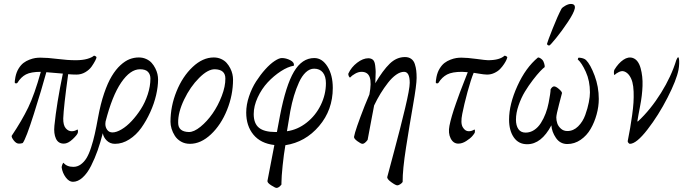

<svg xmlns="http://www.w3.org/2000/svg" viewBox="-20 -710 3419 953"><path d="M182.6 -353.5Q133.8 -353.5 108.9 -340.6Q84 -327.6 66.4 -298.8Q61.5 -293.9 53.7 -297.9Q52.2 -305.7 56.6 -328.1Q61.5 -352.1 72.5 -369.9Q83.5 -387.7 96.7 -397.7Q109.9 -407.7 126 -413.8Q142.1 -419.9 154.8 -421.9Q167.5 -423.8 180.7 -423.8Q215.8 -423.8 265.1 -417.5Q314.5 -411.1 356.4 -411.1Q389.6 -411.1 412.8 -417.7Q436 -424.3 446.3 -433.6Q449.7 -433.6 454.3 -430.9Q459 -428.2 459 -424.8Q458.5 -420.4 452.4 -408.4Q446.3 -396.5 435.1 -380.1Q423.8 -363.8 403.6 -351.8Q383.3 -339.8 359.4 -339.8Q338.9 -339.8 318.4 -341.8Q295.9 -178.7 293.9 -122.1Q293.5 -88.4 306.2 -73.5Q318.8 -58.6 335.9 -58.6Q351.1 -58.6 364.3 -67.4Q368.7 -63 366.2 -50.8Q363.8 -41 340.6 -19Q317.4 2.9 296.9 2.9Q269 2.9 257.6 -22Q246.1 -46.9 250 -85.9Q261.2 -196.8 292 -344.7Q273.4 -346.7 210 -351.6Q187.5 -269 148.2 -144.8Q108.9 -20.5 92.8 0Q84 2.9 74.2 2.9Q60.5 2.9 48.3 -12.9Q36.1 -28.8 38.1 -36.1Q88.9 -111.8 120.1 -176.5Q151.4 -241.2 182.6 -353.5Z M726.6 -320.3Q726.6 -340.3 714.6 -353.3Q702.6 -366.2 674.8 -366.2Q626.5 -366.2 581.5 -300.3Q536.6 -234.4 503.9 -106.4Q502.9 -102.5 502.9 -94.7Q502.9 -78.1 512.2 -65.4Q521.5 -52.7 538.1 -52.7Q557.6 -52.7 583 -67.6Q608.4 -82.5 633.3 -109.1Q658.2 -135.7 679.2 -168.5Q700.2 -201.2 713.4 -241.7Q726.6 -282.2 726.6 -320.3ZM764.6 -315.4Q764.6 -280.3 754.9 -238Q745.1 -195.8 725.8 -153.3Q706.5 -110.8 681.4 -75.4Q656.2 -40 621.8 -18.1Q587.4 3.9 550.8 3.9Q526.4 3.9 510 -12.2Q493.7 -28.3 490.2 -48.8Q478.5 -2.9 464.6 36.6Q450.7 76.2 432.1 113Q413.6 149.9 390.1 171.1Q366.7 192.4 341.8 192.4Q322.8 192.4 306.4 170.4Q290 148.4 286.1 121.1Q286.1 115.7 288.8 108.2Q291.5 100.6 294.9 97.7Q311.5 118.2 343.8 118.2Q364.3 118.2 380.9 106.2Q397.5 94.2 409.4 74.7Q421.4 55.2 432.1 22.2Q442.9 -10.7 450.4 -44.7Q458 -78.6 466.8 -127Q479 -194.3 496.8 -246.6Q514.6 -298.8 534.7 -332Q554.7 -365.2 577.9 -386.5Q601.1 -407.7 623.3 -416.3Q645.5 -424.8 668.9 -424.8Q689 -424.8 705.6 -417.2Q722.2 -409.7 732.7 -397.9Q743.2 -386.2 750.7 -371.3Q758.3 -356.4 761.5 -342.3Q764.6 -328.1 764.6 -315.4Z M1046.9 -366.2Q1012.2 -367.2 968.3 -323.2Q924.3 -279.3 893.8 -215.6Q863.3 -151.9 864.3 -100.6Q864.3 -56.2 917 -54.7Q942.4 -54.2 975.1 -80.8Q1007.8 -107.4 1035.2 -146.7Q1062.5 -186 1080.8 -233.9Q1099.1 -281.7 1098.6 -320.3Q1098.6 -364.7 1046.9 -366.2ZM922.9 3.9Q897.9 3.9 878.4 -7.3Q858.9 -18.6 847.9 -35.9Q836.9 -53.2 831.5 -71.3Q826.2 -89.4 826.2 -105.5Q826.2 -182.6 856.2 -256.6Q886.2 -330.6 936.3 -377.7Q986.3 -424.8 1041 -424.8Q1061 -424.8 1077.6 -417.2Q1094.2 -409.7 1104.7 -397.9Q1115.2 -386.2 1122.8 -371.3Q1130.4 -356.4 1133.5 -342.3Q1136.7 -328.1 1136.7 -315.4Q1136.7 -238.3 1106.9 -164.3Q1077.1 -90.3 1027.1 -43.2Q977.1 3.9 922.9 3.9Z M1631.8 -273.4Q1631.8 -164.1 1563.7 -84.2Q1495.6 -4.4 1396.5 10.7Q1388.7 55.2 1382.8 112.5Q1377 169.9 1377 196.3V206.1Q1363.8 222.7 1352.5 222.7Q1346.2 222.7 1325.9 209.7Q1305.7 196.8 1307.6 187.5L1341.8 9.8Q1273.9 2 1238 -41.5Q1202.1 -85 1202.1 -151.4Q1202.1 -190.4 1216.1 -231.7Q1230 -272.9 1251.2 -305.9Q1272.5 -338.9 1296.6 -365.7Q1320.8 -392.6 1343 -407.2Q1365.2 -421.9 1378.9 -421.9Q1399.9 -421.9 1420.9 -411.1Q1441.9 -400.4 1438.5 -383.8Q1408.7 -378.9 1373.8 -356.2Q1338.9 -333.5 1308.8 -301.3Q1278.8 -269 1259 -226.3Q1239.3 -183.6 1239.3 -143.6Q1239.3 -97.2 1265.4 -75.9Q1291.5 -54.7 1347.7 -54.7H1354.5L1370.1 -137.7Q1398.9 -286.1 1439 -354Q1479 -421.9 1540 -421.9Q1579.1 -421.9 1605.5 -379.6Q1631.8 -337.4 1631.8 -273.4ZM1404.3 -58.6Q1457 -65.9 1502 -101.3Q1546.9 -136.7 1572.3 -189Q1597.7 -241.2 1597.7 -296.9Q1597.7 -331.1 1582.5 -350.1Q1567.4 -369.1 1539.1 -369.1Q1517.1 -369.1 1497.8 -351.1Q1478.5 -333 1464.1 -301.3Q1449.7 -269.5 1439.2 -234.6Q1428.7 -199.7 1420.9 -158.2Q1417 -137.7 1404.3 -58.6Z M1717.8 -325.2Q1714.4 -325.2 1711.2 -332Q1708 -338.9 1709 -344.7Q1723.6 -376.5 1752.7 -398.7Q1781.7 -420.9 1808.6 -420.9Q1823.2 -420.4 1831.5 -412.8Q1839.8 -405.3 1842.3 -384.3Q1844.7 -363.3 1844.7 -353Q1844.7 -342.8 1843.3 -310.5Q1842.8 -301.3 1842.8 -296.9Q1880.4 -360.8 1914.3 -393.8Q1948.2 -426.8 1990.2 -426.8Q2008.8 -426.8 2021.2 -417.7Q2033.7 -408.7 2039.1 -391.8Q2044.4 -375 2046.1 -359.6Q2047.9 -344.2 2047.9 -323.2Q2047.9 -289.1 2030.3 -189Q2012.7 -88.9 1995.4 22Q1978 132.8 1978.5 193.4Q1974.1 199.7 1966.1 204.8Q1958 210 1952.1 210Q1943.8 210 1921.9 194.1Q1899.9 178.2 1902.3 168Q1904.8 157.7 1936.3 40.8Q1967.8 -76.2 1990.7 -172.6Q2013.7 -269 2013.7 -298.8Q2013.7 -353.5 1985.4 -353.5Q1966.8 -353.5 1946 -338.9Q1925.3 -324.2 1905.8 -299.1Q1886.2 -273.9 1869.1 -246.1Q1852.1 -218.3 1836.9 -186.5Q1835 -174.3 1831.8 -159.2Q1828.6 -144 1827.1 -134.8Q1826.7 -130.4 1817.4 -83.3Q1808.1 -36.1 1804.7 -15.6Q1790 3.9 1779.3 3.9Q1771.5 3.9 1753.7 -9.3Q1735.8 -22.5 1737.3 -31.2Q1742.7 -63.5 1790 -184.6L1813.5 -241.2Q1824.7 -298.8 1815.2 -326.2Q1805.7 -353.5 1774.4 -353.5Q1758.8 -353.5 1742.2 -344Q1725.6 -334.5 1717.8 -325.2Z M2273.4 -353.5Q2224.6 -353.5 2199.2 -340.3Q2173.8 -327.1 2156.2 -298.8Q2151.4 -293.9 2143.6 -297.9Q2142.1 -305.7 2146.5 -328.1Q2151.4 -352.1 2162.4 -369.9Q2173.3 -387.7 2186.5 -397.7Q2199.7 -407.7 2215.8 -413.8Q2231.9 -419.9 2244.6 -421.9Q2257.3 -423.8 2270.5 -423.8Q2298.3 -423.8 2345 -417.5Q2391.6 -411.1 2402.3 -411.1Q2460 -411.1 2484.4 -433.6Q2487.8 -433.6 2492.9 -430.9Q2498 -428.2 2498 -424.8Q2497.6 -421.9 2493.9 -413.3Q2490.2 -404.8 2481.9 -392.1Q2473.6 -379.4 2462.6 -367.9Q2451.7 -356.4 2434.3 -348.1Q2417 -339.8 2397.5 -339.8Q2389.2 -339.8 2379.6 -341.1Q2370.1 -342.3 2355.5 -344.7Q2340.8 -347.2 2331.1 -348.6Q2317.9 -317.4 2300.5 -253.7Q2283.2 -189.9 2274.4 -144.5Q2265.1 -98.6 2276.9 -78.6Q2288.6 -58.6 2306.6 -58.6Q2321.8 -58.6 2335 -67.4Q2338.9 -63.5 2336.9 -52.7Q2335.4 -47.4 2324.7 -34.9Q2314 -22.5 2293.9 -9.8Q2273.9 2.9 2254.9 2.9Q2230 2.9 2216.8 -23.2Q2203.6 -49.3 2210.9 -85.9Q2215.3 -108.4 2223.4 -136Q2231.4 -163.6 2243.4 -197.3Q2255.4 -231 2262.9 -251.5Q2270.5 -272 2285.2 -309.1Q2299.8 -346.2 2301.8 -351.6Q2282.2 -353.5 2273.4 -353.5Z M2813.5 -690.4Q2836.9 -690.4 2833 -668Q2828.6 -646 2798.6 -600.8Q2768.6 -555.7 2740.2 -521Q2711.9 -486.3 2707 -484.4H2704.1Q2700.7 -484.4 2697.8 -487.1Q2694.8 -489.7 2695.3 -493.2Q2697.8 -503.9 2722.7 -566.9Q2747.6 -629.9 2766.6 -666Q2771.5 -673.8 2786.6 -682.1Q2801.8 -690.4 2813.5 -690.4ZM2952.1 -218.8Q2952.1 -181.2 2941.4 -142.1Q2930.7 -103 2911.6 -70.1Q2892.6 -37.1 2862.1 -16.1Q2831.5 4.9 2795.9 4.9Q2760.3 4.9 2739.5 -25.4Q2718.8 -55.7 2716.8 -87.9Q2667 5.9 2596.7 5.9Q2553.7 5.9 2530.3 -28.1Q2506.8 -62 2506.8 -116.2Q2506.8 -192.4 2548.1 -283.4Q2589.4 -374.5 2650.4 -424.8Q2660.2 -424.8 2672.9 -412.1Q2677.2 -407.2 2680.9 -395.5Q2684.6 -383.8 2683.6 -377Q2676.3 -372.1 2661.1 -356.2Q2646 -340.3 2625 -313Q2604 -285.6 2585.4 -255.1Q2566.9 -224.6 2554 -187Q2541 -149.4 2541 -116.2Q2541 -86.9 2553 -69.3Q2564.9 -51.8 2588.9 -51.8Q2611.8 -51.8 2631.3 -64.7Q2650.9 -77.6 2664.8 -99.6Q2678.7 -121.6 2688.2 -146.7Q2697.8 -171.9 2703.1 -199.2Q2712.9 -249.5 2712.9 -266.6Q2721.2 -281.2 2730.5 -281.2Q2739.3 -281.2 2754.4 -268.1Q2769.5 -254.9 2769.5 -248Q2769.5 -247.6 2755.4 -194.1Q2741.2 -140.6 2741.2 -127Q2741.2 -112.3 2746.1 -97.7Q2751 -83 2764.2 -71.3Q2777.3 -59.6 2795.9 -59.6Q2826.2 -59.6 2849.6 -82.8Q2873 -106 2885 -139.4Q2897 -172.9 2902.6 -201.9Q2908.2 -231 2908.2 -251Q2908.2 -308.6 2887.7 -353.5Q2867.2 -398.4 2847.7 -415Q2849.1 -423.8 2853.5 -423.8Q2877 -422.4 2888.7 -412.1Q2910.6 -390.1 2931.4 -334.7Q2952.1 -279.3 2952.1 -218.8Z M3030.3 -337.9Q3027.3 -337.9 3027.1 -348.4Q3026.9 -358.9 3029.3 -363.3Q3049.3 -396.5 3074.2 -413.3Q3099.1 -430.2 3122.1 -421.9Q3148.4 -412.1 3159.7 -371.8Q3170.9 -331.5 3169.2 -283.7Q3167.5 -235.8 3157.2 -183.6Q3153.3 -165 3148.9 -139.4Q3144.5 -113.8 3143.6 -108.4Q3143.6 -107.4 3144.5 -107.2Q3145.5 -106.9 3146.5 -107.4Q3209.5 -166 3261 -248.8Q3312.5 -331.5 3336.9 -412.1Q3342.3 -425.8 3346.7 -425.8Q3348.6 -425.8 3350.1 -417.5Q3351.6 -409.2 3351.1 -393.8Q3350.6 -378.4 3347.7 -363.3Q3337.9 -312.5 3293.2 -225.1Q3248.5 -137.7 3193.6 -66.9Q3138.7 3.9 3106.4 3.9Q3103.5 3.9 3099.4 -0.7Q3095.2 -5.4 3095.7 -9.8Q3103 -46.4 3107.9 -75Q3112.8 -103.5 3117.7 -138.7Q3122.6 -173.8 3124.3 -200.7Q3126 -227.5 3125 -255.1Q3124 -282.7 3118.9 -302Q3113.8 -321.3 3103.5 -335.7Q3093.3 -350.1 3078.1 -355.5Q3066.4 -359.4 3052.5 -352.8Q3038.6 -346.2 3030.3 -337.9Z"/></svg>

Font: Crimson
Style: Italic
Weight: 400
Italic angle: -11°
Version: Version 0.8